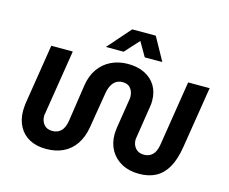

<svg xmlns="http://www.w3.org/2000/svg" viewBox="-100 -840 1185 992"><g transform="rotate(15 492.5 -344.0)"><path d="M220 12Q168 12 131 -8Q94 -28 74.5 -64.5Q55 -101 55 -149Q55 -159 56 -169Q57 -179 58 -189L109 -510H224L169 -165Q167 -158 167 -150Q167 -123 182.5 -104.5Q198 -86 228 -86Q256 -86 274 -104Q292 -122 298 -161L327 -356Q335 -409 361 -446Q387 -483 427.5 -502.5Q468 -522 517 -522Q569 -522 607 -503Q645 -484 665.5 -450Q686 -416 686 -370Q686 -363 685.5 -354Q685 -345 683 -336L657 -169Q656 -164 655.5 -160.5Q655 -157 655 -154Q655 -127 671 -108.5Q687 -90 717 -90Q744 -90 762 -107.5Q780 -125 786 -163L841 -510H956L903 -179Q892 -112 868 -70Q844 -28 806.5 -8Q769 12 718 12Q664 12 625 -9Q586 -30 564.5 -67Q543 -104 543 -153Q543 -161 544 -170.5Q545 -180 546 -189L571 -347Q572 -350 572 -354Q572 -358 572 -361Q572 -387 557.5 -405.5Q543 -424 514 -424Q486 -424 468 -405Q450 -386 443 -349L411 -155Q402 -101 376.5 -63.5Q351 -26 311.5 -7Q272 12 220 12ZM383 -577 491 -700H617L685 -577H591L547 -653L478 -577Z"/></g></svg>

Font: MuseoModerno Thin Medium
Style: Italic
Weight: 500
Italic angle: -9°
Version: Version 1.003